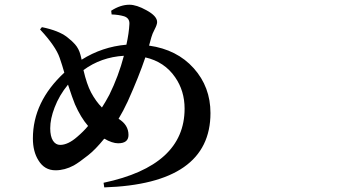

<svg xmlns="http://www.w3.org/2000/svg" viewBox="-20 -772 1540 812"><path d="M420.9 20.5 418 1Q760.7 -71.3 760.7 -312.5Q760.7 -387.7 720.7 -445.3Q675.8 -510.7 594.7 -529.3Q567.4 -448.2 520.5 -343.8Q501 -301.8 481.4 -269.5Q523.4 -244.1 523.4 -201.2Q523.4 -166 479.5 -166Q455.1 -166 420.9 -185.5Q382.8 -138.7 352.5 -115.2Q314.5 -85 292 -72.3Q253.9 -51.8 214.8 -51.8Q168 -51.8 142.6 -93.8Q119.1 -130.9 119.1 -186.5Q119.1 -341.8 252 -464.8Q243.2 -496.1 232.4 -527.3Q215.8 -576.2 149.4 -647.5L157.2 -657.2Q228.5 -642.6 263.7 -615.2Q287.1 -596.7 296.9 -585Q313.5 -566.4 320.3 -540Q321.3 -537.1 322.8 -530.3Q324.2 -523.4 325.2 -519.5Q412.1 -574.2 514.6 -583Q525.4 -631.8 527.3 -670.9Q528.3 -695.3 504.9 -703.1Q481.4 -710 452.1 -710.9L450.2 -726.6Q489.3 -752 527.3 -752Q557.6 -752 599.6 -728.5Q644.5 -704.1 644.5 -678.7Q644.5 -668 634.3 -648.4Q624 -628.9 620.1 -614.3L610.4 -579.1Q728.5 -562.5 799.3 -483.4Q870.1 -404.3 870.1 -293.9Q870.1 5.9 420.9 20.5ZM234.4 -159.2Q267.6 -159.2 306.6 -193.4Q334 -216.8 352.5 -239.3Q321.3 -275.4 296.9 -331.1Q286.1 -357.4 267.6 -414.1Q230.5 -369.1 210.9 -317.4Q192.4 -269.5 192.4 -229.5Q192.4 -195.3 204.1 -176.8Q215.8 -159.2 234.4 -159.2ZM411.1 -317.4Q426.8 -341.8 442.4 -371.1Q481.4 -450.2 503.9 -536.1Q407.2 -530.3 333 -475.6Q346.7 -416 365.2 -380.9Q385.7 -342.8 411.1 -317.4Z"/></svg>

Font: Bpmf GenRyu Min B
Style: B
Weight: 700
Foundry: But Ko
Version: Version 1.320